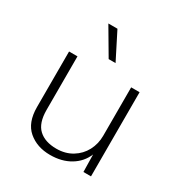

<svg xmlns="http://www.w3.org/2000/svg" viewBox="-172 -852 935 988"><g transform="rotate(30 296.0 -358.0)"><path d="M265 10Q187 10 135.5 -34Q84 -78 84 -170V-500H134V-182Q134 -104 171.5 -69Q209 -34 277 -34Q330 -34 370 -58.5Q410 -83 431.5 -123.5Q453 -164 453 -213V-500H503V0H458L456 -103Q434 -50 384 -20Q334 10 265 10ZM241 -726 321 -568H280L187 -726Z"/></g></svg>

Font: Work Sans Light
Style: Regular
Weight: 300
Designer: Wei Huang
Foundry: Wei Huang
Version: Version 2.012; ttfautohint (v1.8.3)